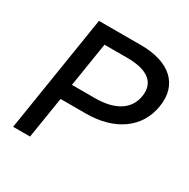

<svg xmlns="http://www.w3.org/2000/svg" viewBox="-136 -703 812 827"><g transform="rotate(30 270.0 -290.0)"><path d="M34 0H118L151 -206H277C415 -206 518 -272 537 -393C556 -510 477 -580 336 -580H126ZM163 -283 198 -503H312C407 -503 462 -469 450 -393C438 -318 372 -283 277 -283Z"/></g></svg>

Font: Charger Pro
Style: BdExtObl
Weight: 700
Designer: Jasper
Foundry: Cannot Into Space Fonts
Version: Version 1.09